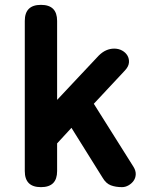

<svg xmlns="http://www.w3.org/2000/svg" viewBox="-20 -760 640 790"><path d="M215 -56Q215 -23 198.5 -6.5Q182 10 148.5 10Q115 10 98.5 -6.5Q82 -23 82 -56V-674Q82 -707 98.5 -723.5Q115 -740 148.5 -740Q182 -740 198.5 -723.5Q215 -707 215 -674V-349L386 -531Q401 -546 417 -553Q433 -560 450 -560Q468 -560 482.5 -552Q497 -544 504.5 -531Q512 -518 510.5 -502Q509 -486 494 -470L366 -333L529 -74Q539 -58 538.5 -43Q538 -28 530 -16.5Q522 -5 509 2.5Q496 10 482 10Q456 10 436 2.5Q416 -5 402 -29L274 -234L215 -170Z"/></svg>

Font: Maple Mono
Style: Bold
Weight: 700
Monospace: yes
Designer: subframe7536
Version: Version 7.200